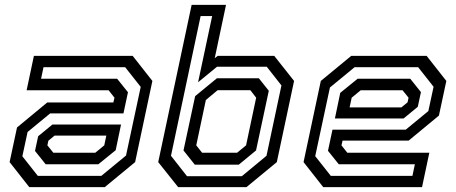

<svg xmlns="http://www.w3.org/2000/svg" viewBox="-20 -770 1876 790"><path d="M100.5 0 19.5 -103 50 -245.5 174.5 -348.5H446.5L451 -368L427 -398.5H89.5L119.5 -540H526L607 -437L536 -103L411 0ZM168 -94 124 -149 137 -209.5 195.5 -257.5H478L456 -152L384.5 -94ZM135.5 -46.5H397L498.5 -130L559 -412.5L495 -493.5H159L149 -446H462L506.5 -390.5L488 -303.5H186.5L93.5 -227L72 -127ZM199.5 -141.5H372L409 -172L417.5 -212H204.5L179 -191L175 -172Z M713 0 631 -103 768.5 -750H910L863.5 -530.5L875.5 -540H1108.5L1190 -437L1119 -103L994 0ZM781.5 -92.5 735 -151 783 -374.5 872.5 -448H1045L1086 -396.5L1033.5 -151L962.5 -92.5ZM811.5 -141.5H955.5L992.5 -172L1034 -368L1010 -399H875.5L827 -358.5L787.5 -172ZM749.5 -45H975L1076.5 -129L1138 -418.5L1077.5 -495.5H873L795 -431.5L853 -704H805.5L683.5 -129Z M1735.5 -540 1816.5 -437 1786 -294.5 1661.5 -191.5H1389.5L1385 -172L1409 -141.5H1746.5L1716.5 0H1310L1229 -103L1300 -437L1425 -540ZM1668 -446 1712 -391 1699 -330.5 1640.5 -282.5H1358L1380 -388L1451.5 -446ZM1700.5 -493.5H1439L1337.5 -410L1277 -127.5L1341 -46.5H1677L1687 -94H1374L1329.5 -149.5L1348 -236.5H1649.5L1742.5 -313L1764 -413ZM1636.5 -398.5H1464L1427 -368L1418.5 -328H1631.5L1657 -349L1661 -368Z"/></svg>

Font: Tourney Thin Medium
Style: Italic
Weight: 500
Italic angle: -12°
Version: Version 1.015